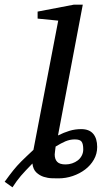

<svg xmlns="http://www.w3.org/2000/svg" viewBox="-88 -757 439 828"><path d="M271 -112.8Q271 -136.2 263.9 -146Q256.8 -155.8 234.9 -155.8Q223.1 -155.8 213.4 -153.6Q203.6 -151.4 194.1 -147.5Q184.6 -143.6 174.3 -137.9Q164.1 -132.3 151.9 -125Q150.4 -112.3 149.2 -103.5Q147.9 -94.7 147.9 -90.8Q147.9 -70.3 158.7 -59.1Q169.4 -47.9 194.8 -47.9Q209.5 -47.9 223.1 -52.5Q236.8 -57.1 247.6 -65.4Q258.3 -73.7 264.6 -85.9Q271 -98.1 271 -112.8ZM331.1 -123Q331.1 -93.8 316.9 -68.8Q302.7 -43.9 279.3 -26.1Q255.9 -8.3 225.8 2Q195.8 12.2 164.1 12.2Q153.8 12.2 136 11.7Q118.2 11.2 100.6 5.6Q83 0 68.8 -13.2Q54.7 -26.4 51.8 -51.8Q34.7 -34.2 23.2 -22Q11.7 -9.8 2.2 1.2Q-7.3 12.2 -15.6 23.7Q-23.9 35.2 -34.2 50.8L-67.9 26.9Q-56.6 11.2 -47.6 -0.7Q-38.6 -12.7 -30.5 -22.7Q-22.5 -32.7 -14.4 -41.7Q-6.3 -50.8 3.7 -60.8Q13.7 -70.8 26.4 -82.8Q39.1 -94.7 56.2 -110.8L163.1 -668L74.2 -676.8V-707L230 -736.8H269L162.1 -172.9Q187.5 -185.5 211.7 -192.9Q235.8 -200.2 262.2 -200.2Q296.9 -200.2 314 -179.9Q331.1 -159.7 331.1 -123Z"/></svg>

Font: Charis SIL Phon
Style: Italic
Weight: 400
Italic angle: -11°
Foundry: SIL International
Version: Version 5.000